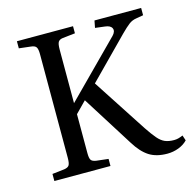

<svg xmlns="http://www.w3.org/2000/svg" viewBox="-105 -819 959 942"><g transform="rotate(-15 374.0 -348.0)"><path d="M632 14Q576 14 539.5 -9.5Q503 -33 471 -85L308 -344L253 -288V-90Q253 -65 259 -55.5Q265 -46 285 -43L346 -36V0H61V-36L123 -43Q142 -46 148 -56Q154 -66 154 -94V-620Q154 -645 147.5 -655Q141 -665 121 -667L61 -674V-710H346V-674L283 -667Q266 -665 259.5 -655Q253 -645 253 -616V-344L521 -614Q539 -633 532 -649Q525 -665 497 -668L448 -674L455 -710H692V-673L657 -667Q635 -664 618 -651Q601 -638 576 -613L377 -411L556 -136Q580 -100 598 -79Q616 -58 635 -50Q654 -42 681 -42Q692 -42 702 -44.5Q712 -47 726 -53L735 -26Q717 -7 689.5 3.5Q662 14 632 14Z"/></g></svg>

Font: Literata 36pt
Style: Regular
Weight: 400
Designer: Latin by Veronika Burian and Jose Scaglione. Greek by Irene Vlachou. Cyrillic by Vera Evstafieva.
Foundry: TypeTogether
Version: Version 3.002